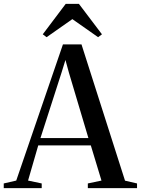

<svg xmlns="http://www.w3.org/2000/svg" viewBox="-44 -979 734 999"><path d="M40.5 -39.5 283.5 -748H380L606.5 -39L669 -24.5V0H413V-24.5L484 -39.5L428.5 -222.5H155L102 -39.5L173 -24.5V0H-24.5V-24.5ZM416 -260.5 315 -599.5 296.5 -667 275.5 -599 166.5 -260.5ZM198.5 -785.5 178.5 -800.5 298 -959H366.5L486.5 -800.5L466.5 -785.5L332.5 -879.5Z"/></svg>

Font: Merriweather 120pt
Style: Regular
Weight: 400
Version: Version 2.100